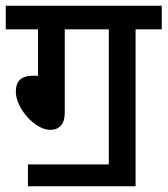

<svg xmlns="http://www.w3.org/2000/svg" viewBox="-20 -642 582 667"><path d="M77 -71V5H451V-540H542V-622H0V-540H112V-379H96C49 -379 35 -356 35 -324C35 -265 102 -191 154 -191C188 -191 205 -212 205 -251V-540H358V-71Z"/></svg>

Font: Noto Sans Devanagari UI SemiCondensed Medium
Style: Regular
Weight: 500
Width: 4
Designer: Jelle Bosma - Monotype Design Team
Foundry: Monotype Imaging Inc.
Version: Version 2.004